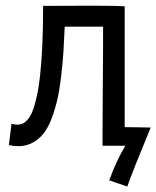

<svg xmlns="http://www.w3.org/2000/svg" viewBox="-20 -520 558 685"><path d="M11.7 -2.4 21 -78.1Q34.7 -75.2 42 -75.2Q52.2 -75.2 60.5 -78.9Q68.8 -82.5 78.6 -93.5Q88.4 -104.5 95.9 -123.3Q103.5 -142.1 110.8 -174.3Q118.2 -206.5 123 -250.2Q127.9 -293.9 130.9 -357.2Q133.8 -420.4 133.8 -499L267.1 -499.5H325.2Q397.5 -499.5 424.8 -497.6V-66.4Q436.5 -66.4 469.5 -65.9Q502.4 -65.4 517.6 -64.9Q455.1 85.9 434.1 145.5L369.6 123.5Q395 53.2 427.2 0H424.8H392.1H345.7Q345.7 -26.4 346.2 -121.3Q346.7 -216.3 347.2 -281.2L347.7 -346.2V-424.8H210.9Q208.5 -371.6 206.1 -332.5Q203.6 -293.5 198 -246.3Q192.4 -199.2 184.8 -165.8Q177.2 -132.3 164.8 -98.9Q152.3 -65.4 136.2 -44.7Q120.1 -23.9 96.9 -11.2Q73.7 1.5 45.4 1.5Q30.3 1.5 11.7 -2.4Z"/></svg>

Font: Fantasque Sans Mono
Style: Regular
Weight: 400
Monospace: yes
Designer: Jany Belluz
Version: Version 1.8.0 ; ttfautohint (v1.8.2)